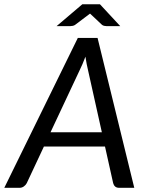

<svg xmlns="http://www.w3.org/2000/svg" viewBox="-52 -898 690 918"><path d="M590 0H518Q505.5 0 498.5 -6.2Q491.5 -12.5 489 -22.5L450 -197.5H158L76 -22.5Q71.5 -13.5 62.2 -6.8Q53 0 41.5 0H-31.5L320 -716.5H414.5ZM189.5 -265.5H435L369 -562Q366 -575 362.5 -591.5Q359 -608 356.5 -627Q349.5 -608 342.2 -591.2Q335 -574.5 328.5 -561.5ZM523 -773H457.5Q452 -773 445.8 -774.5Q439.5 -776 435.5 -779.5L378.5 -833L307.5 -779.5Q303 -776 296.2 -774.5Q289.5 -773 283.5 -773H218.5L341.5 -877.5H426Z"/></svg>

Font: Lato TR
Style: Italic
Weight: 400
Italic angle: -12°
Designer: Lukasz Dziedzic
Foundry: tyPoland Lukasz Dziedzic
Version: Version 1.104 2013